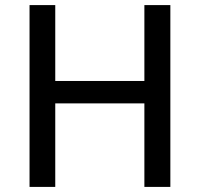

<svg xmlns="http://www.w3.org/2000/svg" viewBox="-20 -734 786 754"><path d="M649 0H547V-328H197V0H96V-714H197V-416H547V-714H649Z"/></svg>

Font: Noto Sans New Tai Lue Medium
Style: Regular
Weight: 500
Version: Version 2.003